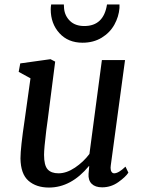

<svg xmlns="http://www.w3.org/2000/svg" viewBox="-20 -833 641 863"><path d="M188 -247Q178 -165 178 -137Q178 -90 194 -72Q210 -54 243 -54Q279 -54 317 -79.5Q355 -105 382 -141L438 -563H542L478 -90L477 -79Q477 -67 481.5 -60.5Q486 -54 493 -54Q513 -54 544 -84L557 -57Q545 -38 512 -14.5Q479 9 439 9Q408 9 392 -7Q376 -23 378 -52Q378 -50 381 -86L380 -87Q300 10 200 10Q143 10 108 -20.5Q73 -51 72 -121Q72 -168 91 -295L117 -481L64 -510L71 -548L207 -567L228 -556L194 -291ZM208 -791Q208 -801 210 -813H267L268 -795Q271 -762 294.5 -739Q318 -716 359 -716Q446 -716 461 -813H517V-797Q514 -758 494 -722Q474 -686 437 -663.5Q400 -641 351 -641Q286 -641 247 -684Q208 -727 208 -791Z"/></svg>

Font: Koeln Type Serif
Style: Italic
Weight: 400
Italic angle: -8°
Designer: Eben Sorkin
Foundry: Eben Sorkin
Version: Version 2.002